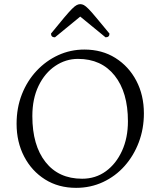

<svg xmlns="http://www.w3.org/2000/svg" viewBox="-20 -894 773 926"><path d="M347 12Q262 12 197.5 -28.5Q133 -69 96.5 -139Q60 -209 60 -297Q60 -374 85.5 -439Q111 -504 156.5 -552.5Q202 -601 261 -628Q320 -655 387 -655Q472 -655 536.5 -614.5Q601 -574 637.5 -504.5Q674 -435 674 -347Q674 -273 649.5 -208Q625 -143 581 -93.5Q537 -44 477 -16Q417 12 347 12ZM376 -32Q441 -32 490.5 -68Q540 -104 568.5 -166.5Q597 -229 597 -309Q597 -449 533 -529.5Q469 -610 356 -610Q297 -610 246.5 -576Q196 -542 166 -480Q136 -418 136 -334Q136 -193 199.5 -112.5Q263 -32 376 -32ZM367 -874Q376 -874 384.5 -869.5Q393 -865 407 -851Q421 -837 444.5 -808.5Q468 -780 508 -732Q508 -714 489 -714L367 -814L245 -714Q226 -714 226 -732Q265 -780 289 -808.5Q313 -837 327 -851Q341 -865 350 -869.5Q359 -874 367 -874Z"/></svg>

Font: Petrona Light
Style: Regular
Weight: 300
Designer: Ringo R. Seeber
Foundry: Ringo R. Seeber
Version: Version 2.001; ttfautohint (v1.8.3)